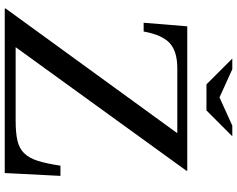

<svg xmlns="http://www.w3.org/2000/svg" viewBox="-115 -885 1000 810"><g transform="rotate(90 385.0 -480.0)"><path d="M710 0H16V-4L542 -728H268Q197 -728 162 -696Q127 -664 113 -586H76L91 -770H700V-766L179 -46H489Q540 -46 573 -53.5Q606 -61 626.5 -82Q647 -103 658.5 -139.5Q670 -176 679 -235H722ZM336 -851 227 -960H272L391 -906L510 -960H555L446 -851Z"/></g></svg>

Font: SVN-Libre Baskerville
Style: Regular
Weight: 400
Designer: Pablo Impallari, Rodrigo Fuenzalida
Foundry: Pablo Impallari, Rodrigo Fuenzalida
Version: Version 1.000; ttfautohint (v1.8.4)